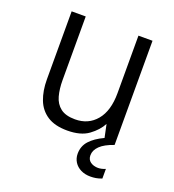

<svg xmlns="http://www.w3.org/2000/svg" viewBox="-123 -593 779 859"><g transform="rotate(20 266.0 -163.0)"><path d="M235 12Q176 12 140 -11.5Q104 -35 88 -76.5Q72 -118 72 -172V-496H139V-193Q139 -151 148 -118Q157 -85 181.5 -66Q206 -47 251 -47Q314 -47 352 -92.5Q390 -138 390 -222V-496H457V0Q413 15 392 35.5Q371 56 371 80Q371 101 386 111.5Q401 122 422 122Q430 122 439 120Q448 118 457 114V160Q441 166 428.5 168Q416 170 403 170Q377 170 357 160Q337 150 326 132.5Q315 115 315 93Q315 57 338 31.5Q361 6 404 -14L391 -76Q373 -42 336 -15Q299 12 235 12Z"/></g></svg>

Font: Atkinson Hyperlegible Next Light
Style: Regular
Weight: 300
Designer: Elliott Scott, Megan Eiswerth, Linus Boman, Theodore Petrosky, Letters from Sweden
Foundry: Applied Design Works, Letters from Sweden
Version: Version 2.001